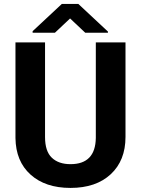

<svg xmlns="http://www.w3.org/2000/svg" viewBox="-20 -921 698 951"><path d="M56.6 0ZM601.6 -710.9V-242.7Q601.6 -126 528.6 -58.1Q455.6 9.8 329.1 9.8Q204.6 9.8 131.3 -56.2Q58.1 -122.1 56.6 -237.3V-710.9H203.1V-241.7Q203.1 -171.9 236.6 -139.9Q270 -107.9 329.1 -107.9Q452.6 -107.9 454.6 -237.8V-710.9ZM514.6 -764.6V-758.8H402.3L327.1 -829.6L252 -758.8H141.6V-766.6L286.1 -901.4H368.2Z"/></svg>

Font: Roboto
Style: Bold
Weight: 700
Designer: Google
Version: Version 2.134; 2016; ttfautohint (v1.6)